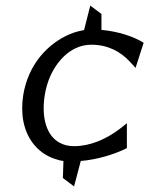

<svg xmlns="http://www.w3.org/2000/svg" viewBox="-20 -567 534 687"><path d="M63 -226C58 -192 58 -160 64 -131C78 -63 122 -12 188 5C190 6 197 8 207 9L205 70L245 100L269 9C329 4 390 -15 434 -37V-126L406 -104C359 -69 303 -44 245 -44C225 -44 208 -48 192 -57C149 -81 127 -141 140 -226C144 -251 151 -275 161 -297C190 -359 241 -407 307 -407C365 -407 411 -383 445 -346L465 -324L494 -414C457 -437 401 -455 343 -460V-517L303 -547L281 -460C280 -460 279 -459 279 -459C262 -456 244 -451 228 -444C152 -411 81 -338 63 -226Z"/></svg>

Font: Charger Sport
Style: DfNrwObl
Weight: 400
Designer: Jasper
Foundry: Cannot Into Space Fonts
Version: Version 1.1